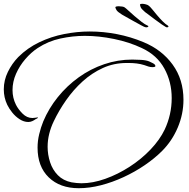

<svg xmlns="http://www.w3.org/2000/svg" viewBox="-182 -952 995 1012"><path d="M233 40Q134 40 75 -17Q16 -74 16 -174Q16 -209 24.5 -244.5Q33 -280 46 -312Q75 -381 123 -440.5Q171 -500 233 -544.5Q295 -589 367 -613.5Q439 -638 515 -638Q532 -638 560.5 -636.5Q589 -635 605 -628Q610 -626 623.5 -619Q637 -612 637 -604Q637 -600 631 -599Q625 -598 623 -598Q610 -598 600 -601.5Q590 -605 578 -609Q559 -615 538.5 -617.5Q518 -620 498 -620H485Q418 -620 360 -593.5Q302 -567 253.5 -523Q205 -479 166.5 -424Q128 -369 101 -312Q86 -281 77.5 -247Q69 -213 69 -178Q69 -137 82 -97Q95 -57 123 -28.5Q151 0 195 9Q208 11 221 12.5Q234 14 247 14Q307 14 373 -9.5Q439 -33 501 -73Q563 -113 611.5 -164Q660 -215 686 -269Q723 -348 723 -435Q723 -520 684.5 -590.5Q646 -661 567 -698Q500 -730 419.5 -746.5Q339 -763 265 -763Q201 -763 136.5 -749Q72 -735 17 -699Q-18 -676 -48.5 -640.5Q-79 -605 -97.5 -563Q-116 -521 -116 -477Q-116 -436 -98 -400Q-86 -376 -63 -353Q-40 -330 -11 -330Q-6 -330 -0.5 -331Q5 -332 10 -332Q12 -334 17 -334V-333Q17 -329 13.5 -327.5Q10 -326 6 -324Q-2 -318 -12 -313.5Q-22 -309 -33 -309Q-56 -309 -78.5 -323.5Q-101 -338 -118 -359.5Q-135 -381 -144 -400Q-162 -438 -162 -481Q-162 -529 -140.5 -573Q-119 -617 -86 -651Q-38 -699 24.5 -729Q87 -759 156 -772.5Q225 -786 291 -786Q363 -786 435 -772Q507 -758 574 -730Q671 -690 728 -611.5Q785 -533 785 -426Q785 -351 755 -280Q725 -209 672 -156Q633 -117 581 -81.5Q529 -46 469.5 -18.5Q410 9 349.5 24.5Q289 40 233 40ZM698 -808Q693 -808 690 -811Q687 -812 671 -823Q655 -834 635 -849Q615 -864 600 -875.5Q585 -887 583 -888Q563 -905 559.5 -914Q556 -923 556 -928Q557 -932 567 -932Q576 -932 587 -929Q598 -926 602 -922Q608 -918 619.5 -904Q631 -890 645.5 -872.5Q660 -855 675.5 -839.5Q691 -824 703 -817Q706 -814 706 -813Q706 -808 698 -808ZM583 -809Q580 -809 561.5 -819Q543 -829 520.5 -841.5Q498 -854 480.5 -864Q463 -874 461 -875Q437 -890 432 -899Q427 -908 426 -913Q426 -919 444 -919Q453 -919 462 -917.5Q471 -916 475 -913Q481 -909 495 -896Q509 -883 527.5 -867Q546 -851 564 -837Q582 -823 596 -817Q600 -816 600 -813Q600 -810 594 -808.5Q588 -807 583 -809Z"/></svg>

Font: Beau Rivage
Style: Regular
Weight: 400
Designer: Robert E. Leuschke
Foundry: Robert E. Leuschke
Version: Version 1.010; ttfautohint (v1.8.3)